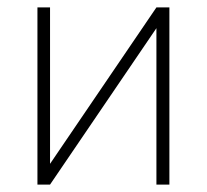

<svg xmlns="http://www.w3.org/2000/svg" viewBox="-20 -498 559 518"><path d="M81 0V-478H115V-56L402 -478H437V0H402V-422L115 0Z"/></svg>

Font: Zen Kaku Gothic Antique Light
Style: Regular
Weight: 300
Designer: Yoshimichi Ohira
Foundry: Positype
Version: Version 1.001